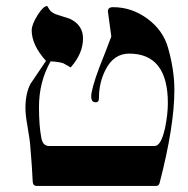

<svg xmlns="http://www.w3.org/2000/svg" viewBox="-20 -610 618 630"><path d="M552.2 -314.9Q552.2 -196.8 503.9 -10.3Q501.5 0 492.7 0H99.1Q88.9 0 87.4 -12.7Q85.9 -54.7 78.6 -139.6Q78.6 -144.5 69.8 -198.2Q63.5 -232.4 63.5 -255.4Q63.5 -303.7 80.1 -335Q84 -341.3 130.9 -410.2Q84 -462.4 84 -510.3Q84 -529.3 103 -559.8Q122.1 -590.3 134.8 -590.3L142.6 -578.1Q149.9 -566.4 172.9 -560.1Q191.9 -553.7 209.5 -548.3Q252.4 -527.8 252.4 -483.9Q252.4 -434.6 211.9 -388.7Q204.1 -393.6 188 -402.3Q173.8 -407.2 146 -408.7Q107.9 -341.3 107.9 -258.8Q107.9 -196.8 115.7 -157.2Q120.6 -130.4 142.1 -130.9H487.3Q508.8 -130.9 522 -191.9Q530.8 -236.3 530.8 -271.5Q530.8 -434.1 403.8 -434.1Q353 -434.1 326.2 -380.9Q304.7 -338.9 304.7 -288.1Q304.7 -273.9 293.5 -274.4Q279.3 -274.4 279.3 -293.5Q279.3 -317.4 306.2 -389.6Q326.7 -440.4 345.2 -490.2Q334 -571.3 334 -572.8Q334 -586.9 351.6 -586.4Q412.6 -586.4 464.1 -548.3Q515.6 -510.3 531.7 -452.1Q552.2 -379.9 552.2 -314.9Z"/></svg>

Font: Accordance
Style: Regular
Weight: 400
Version: Version 1.1 (build May 11, 2018) Miklal Software Solutions, 